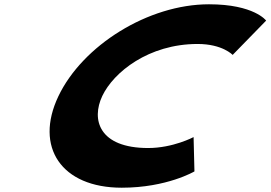

<svg xmlns="http://www.w3.org/2000/svg" viewBox="-20 -860 1261 895"><path d="M670.6 -170C441.9 -170 404.2 -302 457 -413C509.3 -523 672.5 -655 901.2 -655C1017.3 -655 1064.5 -604 1064.5 -604L1220.6 -764C1220.6 -764 1164.7 -840 954 -840C670.9 -840 364.7 -648 252 -411C139.8 -175 265.6 15 547.5 15C758.2 15 886.4 -61 886.4 -61L882.4 -221C882.4 -221 786.7 -170 670.6 -170Z"/></svg>

Font: Hussar
Style: BdSuprExtOblFive
Weight: 700
Foundry: Cannot Into Space Fonts
Version: Version 2.00